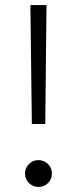

<svg xmlns="http://www.w3.org/2000/svg" viewBox="-20 -740 308 768"><path d="M101.6 -719.7H166L161.1 -244.1H107.4ZM80.1 -45.9Q80.1 -67.9 95.7 -83.7Q111.3 -99.6 132.8 -99.6Q155.8 -99.6 171.9 -84Q188 -68.4 187.5 -45.9Q188 -23.4 172.1 -7.8Q156.2 7.8 133.8 7.8Q111.8 7.8 95.9 -7.8Q80.1 -23.4 80.1 -45.9Z"/></svg>

Font: Reddit Sans Fudge Light
Style: Regular
Weight: 300
Designer: Stephen Hutchings
Foundry: Reddit
Version: Version 1.013